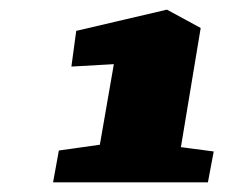

<svg xmlns="http://www.w3.org/2000/svg" viewBox="-20 -741 473 398"><path d="M423 -427 411 -363H90L102 -429L187 -441L216 -608L128 -603L138 -677L326 -721L396 -683L355 -436Z"/></svg>

Font: Grenze Black
Style: Italic
Weight: 900
Italic angle: -10°
Designer: Renata Polastri
Foundry: Omnibus-Type
Version: Version 1.002; ttfautohint (v1.8)